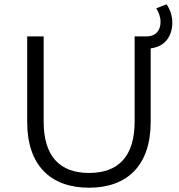

<svg xmlns="http://www.w3.org/2000/svg" viewBox="-20 -870 837 897"><path d="M684 -644C750 -652 785 -700 785 -765C785 -797 774 -827 758 -850L710 -831C721 -814 730 -792 730 -767C730 -730 710 -700 664 -700H609V-302C609 -138 532 -62 396 -62C261 -62 184 -138 184 -302V-700H107V-300C107 -98 216 7 396 7C575 7 684 -98 684 -300Z"/></svg>

Font: Montserrat-Alt1
Style: Regular
Weight: 400
Designer: Differentunic
Foundry: Differentunic
Version: Version 7.222